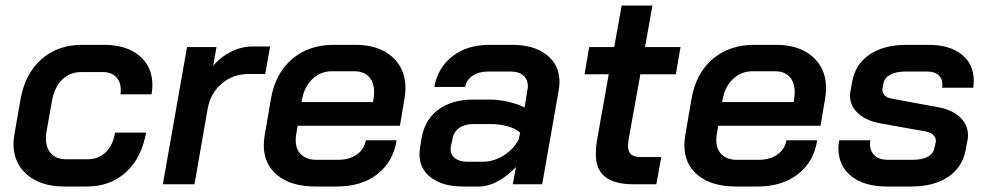

<svg xmlns="http://www.w3.org/2000/svg" viewBox="-20 -670 3587 698"><path d="M29 -148Q29 -159 33 -185L55 -311Q72 -403 131 -455Q190 -507 278 -507H358Q439 -507 486.5 -467.5Q534 -428 534 -361Q534 -345 531 -327H418Q419 -333 419 -344Q419 -373 401.5 -390.5Q384 -408 354 -408H275Q234 -408 206 -380.5Q178 -353 169 -304L149 -191Q147 -182 147 -166Q147 -131 166.5 -111Q186 -91 220 -91H299Q338 -91 364.5 -116.5Q391 -142 398 -188H511Q495 -96 438 -44Q381 8 296 8H213Q129 8 79 -34.5Q29 -77 29 -148Z M660 -499H767L755 -431Q782 -463 820 -482Q858 -501 898 -501H962L944 -401H884Q827 -401 786 -366Q745 -331 735 -275L687 0H572Z M939 -142Q939 -159 942 -177L965 -311Q981 -403 1041.5 -455Q1102 -507 1193 -507H1273Q1356 -507 1405 -464Q1454 -421 1454 -350Q1454 -334 1451 -314L1434 -213H1062L1056 -177Q1055 -171 1055 -160Q1055 -127 1075 -108Q1095 -89 1130 -89H1208Q1250 -89 1277 -108Q1304 -127 1310 -160H1422Q1409 -81 1351.5 -36.5Q1294 8 1205 8H1126Q1039 8 989 -32.5Q939 -73 939 -142ZM1336 -299 1338 -312Q1340 -321 1340 -336Q1340 -371 1321 -391Q1302 -411 1269 -411H1187Q1146 -411 1116.5 -383.5Q1087 -356 1078 -309L1076 -299Z M1505 -109Q1505 -117 1507 -133L1513 -170Q1525 -236 1574.5 -272Q1624 -308 1700 -308H1762Q1792 -308 1827.5 -300Q1863 -292 1887 -279L1897 -341Q1899 -351 1899 -356Q1899 -381 1882.5 -395.5Q1866 -410 1838 -410H1755Q1721 -410 1698.5 -395Q1676 -380 1671 -354H1559Q1572 -425 1625.5 -466Q1679 -507 1759 -507H1842Q1921 -507 1967.5 -470.5Q2014 -434 2014 -372Q2014 -358 2011 -341L1951 0H1844L1856 -63Q1825 -30 1790 -11Q1755 8 1722 8H1663Q1590 8 1547.5 -24Q1505 -56 1505 -109ZM1735 -82Q1774 -82 1810.5 -104.5Q1847 -127 1866 -164L1871 -188Q1856 -202 1826.5 -210.5Q1797 -219 1763 -219H1700Q1669 -219 1649 -204.5Q1629 -190 1625 -165L1619 -137Q1618 -134 1618 -127Q1618 -107 1634.5 -94.5Q1651 -82 1679 -82Z M2146 -111Q2146 -135 2150 -158L2193 -400H2105L2122 -499H2213L2240 -650H2352L2325 -499H2454L2437 -400H2308L2265 -162Q2263 -146 2263 -141Q2263 -119 2274 -109Q2285 -99 2309 -99H2384L2366 0H2285Q2214 0 2180 -27Q2146 -54 2146 -111Z M2468 -142Q2468 -159 2471 -177L2494 -311Q2510 -403 2570.5 -455Q2631 -507 2722 -507H2802Q2885 -507 2934 -464Q2983 -421 2983 -350Q2983 -334 2980 -314L2963 -213H2591L2585 -177Q2584 -171 2584 -160Q2584 -127 2604 -108Q2624 -89 2659 -89H2737Q2779 -89 2806 -108Q2833 -127 2839 -160H2951Q2938 -81 2880.5 -36.5Q2823 8 2734 8H2655Q2568 8 2518 -32.5Q2468 -73 2468 -142ZM2865 -299 2867 -312Q2869 -321 2869 -336Q2869 -371 2850 -391Q2831 -411 2798 -411H2716Q2675 -411 2645.5 -383.5Q2616 -356 2607 -309L2605 -299Z M3028 -131Q3028 -145 3031 -160H3144Q3143 -155 3143 -146Q3143 -120 3160 -104.5Q3177 -89 3208 -89H3297Q3332 -89 3352.5 -100Q3373 -111 3377 -132L3382 -154Q3384 -167 3374.5 -177.5Q3365 -188 3346 -192L3178 -222Q3127 -232 3098.5 -259Q3070 -286 3070 -323Q3070 -328 3072 -340L3078 -373Q3089 -436 3141 -471.5Q3193 -507 3275 -507H3355Q3432 -507 3476 -472Q3520 -437 3520 -378Q3520 -360 3518 -351H3405Q3406 -355 3406 -363Q3406 -385 3391.5 -397.5Q3377 -410 3351 -410H3272Q3239 -410 3217.5 -399Q3196 -388 3192 -368L3188 -348Q3186 -335 3195 -324.5Q3204 -314 3224 -311L3397 -279Q3445 -269 3472 -242Q3499 -215 3499 -179Q3499 -169 3498 -164L3491 -127Q3480 -63 3428 -27.5Q3376 8 3293 8H3204Q3122 8 3075 -29.5Q3028 -67 3028 -131Z"/></svg>

Font: Bai Jamjuree SemiBold
Style: Italic
Weight: 600
Italic angle: -10°
Version: Version 1.000; ttfautohint (v1.6)